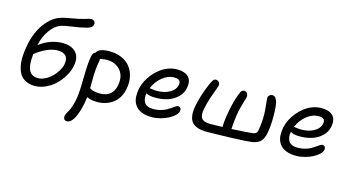

<svg xmlns="http://www.w3.org/2000/svg" viewBox="-102 -1178 3401 1860"><g transform="rotate(15 1599.0 -248.0)"><path d="M254.9 11.2Q202.6 11.2 164.8 -7.6Q127 -26.4 105.7 -59.3Q84.5 -92.3 75.2 -139.2Q65.9 -186 68.6 -240Q71.3 -293.9 84 -356.9Q110.4 -487.3 175 -573.7Q239.7 -660.2 314.9 -687Q342.3 -696.8 374.8 -703.6Q407.2 -710.4 442.9 -716.6Q478.5 -722.7 495.1 -726.1Q519 -731 546.4 -739Q573.7 -747.1 591.1 -752Q608.4 -756.8 617.2 -756.8Q636.7 -756.8 649.2 -743.7Q661.6 -730.5 657.2 -710Q651.9 -677.7 590.8 -663.1Q539.1 -648.9 457 -638.2Q375 -627.4 338.9 -612.8Q286.1 -591.8 241 -527.3Q195.8 -462.9 178.2 -377Q230.5 -418.5 290.8 -439.7Q351.1 -460.9 408.2 -460.9Q501.5 -460.9 546.1 -410.6Q590.8 -360.4 570.8 -270Q559.6 -218.8 529.5 -168.2Q499.5 -117.7 458 -77.9Q416.5 -38.1 362.8 -13.4Q309.1 11.2 254.9 11.2ZM382.8 -378.9Q334.5 -378.9 277.3 -354.5Q220.2 -330.1 162.1 -283.2Q149.4 -171.9 175 -120.8Q200.7 -69.8 266.1 -69.8Q299.8 -69.8 335.9 -87.9Q372.1 -106 401.1 -134Q430.2 -162.1 451.7 -197.3Q473.1 -232.4 480 -265.1Q490.7 -319.8 466.1 -349.4Q441.4 -378.9 382.8 -378.9Z M878.4 4.9Q816.4 4.9 775.4 -16.1Q767.6 38.1 765.6 45.9Q745.6 147.5 714.4 204.3Q683.1 261.2 643.6 261.2Q625 261.2 616 248.3Q606.9 235.4 611.3 212.9Q613.8 200.7 621.6 185.8Q629.4 170.9 637.9 156.5Q646.5 142.1 657.5 111.1Q668.5 80.1 676.8 40Q689 -20.5 690.9 -99.6Q692.9 -178.7 694.8 -260.3Q696.8 -341.8 708.5 -405.8Q715.8 -446.3 742.7 -454.1Q763.2 -501 870.6 -501Q937 -501 990.5 -478.3Q1043.9 -455.6 1077.1 -414.1Q1110.4 -372.6 1123.3 -314.9Q1136.2 -257.3 1121.6 -187Q1103.5 -96.2 1037.1 -45.7Q970.7 4.9 878.4 4.9ZM796.4 -378.9Q789.6 -343.3 785.6 -304Q781.7 -264.6 781.2 -239.3Q780.8 -213.9 780.5 -169.7Q780.3 -125.5 779.8 -106.9Q793.9 -98.6 800 -95.2Q806.2 -91.8 829.3 -86.4Q852.5 -81.1 882.3 -81.1Q1010.3 -81.1 1033.7 -203.1Q1052.7 -295.9 1003.7 -355Q954.6 -414.1 862.8 -414.1Q853.5 -414.1 842.8 -412.8Q832 -411.6 817.6 -408.9Q803.2 -406.2 798.3 -405.8Q799.8 -395 796.4 -378.9Z M1427.7 9.8Q1378.9 9.8 1341.8 -1.7Q1304.7 -13.2 1281.7 -33.7Q1258.8 -54.2 1245.4 -83Q1231.9 -111.8 1231.2 -147Q1230.5 -182.1 1237.3 -222.2Q1245.1 -261.7 1264.9 -301.8Q1284.7 -341.8 1314.2 -377.4Q1343.8 -413.1 1379.4 -440.7Q1415 -468.3 1458.7 -484.6Q1502.4 -501 1546.4 -501Q1627 -501 1663.3 -462.9Q1699.7 -424.8 1685.5 -351.1Q1675.3 -298.3 1635.7 -259Q1596.2 -219.7 1539.6 -200.4Q1482.9 -181.2 1416.5 -181.2Q1345.2 -181.2 1320.3 -201.2Q1314 -174.8 1317.1 -150.9Q1320.3 -127 1330.6 -108.9Q1340.8 -90.8 1364 -80.3Q1387.2 -69.8 1420.4 -69.8Q1459 -69.8 1493.4 -79.1Q1527.8 -88.4 1550.8 -101.3Q1573.7 -114.3 1592.3 -127.4Q1610.8 -140.6 1625.2 -149.9Q1639.6 -159.2 1649.4 -159.2Q1666.5 -159.2 1674.3 -146.2Q1682.1 -133.3 1677.7 -113.8Q1673.3 -93.8 1650.4 -72Q1627.4 -50.3 1593.5 -32.2Q1559.6 -14.2 1515.1 -2.2Q1470.7 9.8 1427.7 9.8ZM1338.4 -255.9Q1342.8 -255.9 1365.2 -252.4Q1387.7 -249 1411.6 -249Q1485.8 -249 1538.3 -279.1Q1590.8 -309.1 1601.6 -357.9Q1607.4 -388.7 1593.5 -403.3Q1579.6 -418 1541.5 -418Q1478.5 -418 1422.1 -372.1Q1365.7 -326.2 1336.4 -255.9Z M1977.5 8.8Q1926.3 8.8 1890.6 -2.9Q1855 -14.6 1835.7 -34.2Q1816.4 -53.7 1808.3 -83.5Q1800.3 -113.3 1801.8 -145Q1803.2 -176.8 1811.5 -217.8Q1834 -322.8 1880.4 -432.1Q1897.5 -470.2 1908.7 -486.1Q1919.9 -502 1934.6 -502Q1955.6 -502 1968 -487.1Q1980.5 -472.2 1975.6 -448.2Q1973.6 -438.5 1959.7 -403.8Q1945.8 -369.1 1927.5 -313.7Q1909.2 -258.3 1897.5 -199.2Q1883.8 -132.3 1906 -102.8Q1928.2 -73.2 1995.6 -73.2Q2042.5 -73.2 2115.7 -76.2Q2115.7 -149.4 2140.6 -268.1Q2151.9 -323.7 2166.5 -370.6Q2181.2 -417.5 2191.4 -438Q2203.1 -469.2 2230.5 -469.2Q2249 -469.2 2260.3 -451.4Q2271.5 -433.6 2266.6 -410.2Q2265.1 -403.8 2249.5 -353.3Q2233.9 -302.7 2225.6 -262.2Q2209.5 -178.7 2204.6 -79.1Q2383.8 -88.4 2421.4 -95.2Q2452.1 -100.1 2458.5 -126Q2470.7 -179.7 2473.4 -239.5Q2476.1 -299.3 2472.4 -340.1Q2468.8 -380.9 2464.8 -417.2Q2460.9 -453.6 2461.4 -461.9Q2462.9 -477.5 2475.3 -488.3Q2487.8 -499 2502.4 -499Q2523.9 -499 2536.1 -482.9Q2548.3 -466.8 2555.7 -438Q2565.9 -395.5 2566.2 -301Q2566.4 -206.5 2552.2 -130.9Q2540 -72.3 2512.7 -45.2Q2485.4 -18.1 2429.7 -8.8Q2383.8 -2 2226.1 3.4Q2068.4 8.8 1977.5 8.8Z M2875.5 9.8Q2826.7 9.8 2789.6 -1.7Q2752.4 -13.2 2729.5 -33.7Q2706.5 -54.2 2693.1 -83Q2679.7 -111.8 2679 -147Q2678.2 -182.1 2685.1 -222.2Q2692.9 -261.7 2712.6 -301.8Q2732.4 -341.8 2762 -377.4Q2791.5 -413.1 2827.1 -440.7Q2862.8 -468.3 2906.5 -484.6Q2950.2 -501 2994.1 -501Q3074.7 -501 3111.1 -462.9Q3147.5 -424.8 3133.3 -351.1Q3123 -298.3 3083.5 -259Q3043.9 -219.7 2987.3 -200.4Q2930.7 -181.2 2864.3 -181.2Q2793 -181.2 2768.1 -201.2Q2761.7 -174.8 2764.9 -150.9Q2768.1 -127 2778.3 -108.9Q2788.6 -90.8 2811.8 -80.3Q2835 -69.8 2868.2 -69.8Q2906.7 -69.8 2941.2 -79.1Q2975.6 -88.4 2998.5 -101.3Q3021.5 -114.3 3040 -127.4Q3058.6 -140.6 3073 -149.9Q3087.4 -159.2 3097.2 -159.2Q3114.3 -159.2 3122.1 -146.2Q3129.9 -133.3 3125.5 -113.8Q3121.1 -93.8 3098.1 -72Q3075.2 -50.3 3041.3 -32.2Q3007.3 -14.2 2962.9 -2.2Q2918.5 9.8 2875.5 9.8ZM2786.1 -255.9Q2790.5 -255.9 2813 -252.4Q2835.4 -249 2859.4 -249Q2933.6 -249 2986.1 -279.1Q3038.6 -309.1 3049.3 -357.9Q3055.2 -388.7 3041.3 -403.3Q3027.3 -418 2989.3 -418Q2926.3 -418 2869.9 -372.1Q2813.5 -326.2 2784.2 -255.9Z"/></g></svg>

Font: Shantell Sans Normal
Style: Italic
Weight: 400
Italic angle: -11.31°
Designer: Stephen Nixon, Anya Danilova, Shantell Martin
Foundry: Arrow Type
Version: Version 1.006;[559af2be0]